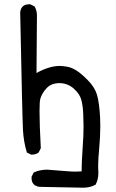

<svg xmlns="http://www.w3.org/2000/svg" viewBox="-20 -741 540 894"><path d="M368 133Q337 133 164 129Q127 124 127 88V82L137 62Q166 49 200 49L289 56Q311 58 332 58L360 57Q360 16 365 -56Q369 -107 369 -153Q369 -172 367.5 -210.5Q366 -249 358.5 -276.5Q351 -304 323.5 -328.5Q296 -353 258 -354Q219 -354 197.5 -331Q176 -308 168 -282Q164 -270 164 -223Q164 -164 170 -51L160 -31Q147 -21 128 -21H125L105 -31Q90 -81 87 -134.5Q84 -188 74 -684Q79 -721 115 -721H121L141 -711Q152 -692 152 -669L150 -401Q209 -434 259 -434Q271 -434 292 -430.5Q313 -427 335.5 -413Q358 -399 389.5 -367Q421 -335 431.5 -300Q442 -265 446 -196L447 -154Q447 -104 442 -52Q437 0 437 33L438 65Q438 95 425 119Q399 133 368 133Z"/></svg>

Font: Xiaolai Mono SC
Style: Regular
Weight: 400
Monospace: yes
Designer: LXGW / Nozomi Seto
Version: Version 3.113;September 30, 2024